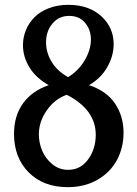

<svg xmlns="http://www.w3.org/2000/svg" viewBox="-20 -770 569 796"><path d="M262.2 -65.9Q314.5 -65.9 345.7 -109.6Q377 -153.3 377 -210.9Q377 -315.4 256.8 -377Q207 -359.9 174.1 -312.7Q141.1 -265.6 141.1 -212.9Q141.1 -178.7 154.5 -146Q168 -113.3 196.5 -89.6Q225.1 -65.9 262.2 -65.9ZM261.2 5.9Q159.7 5.9 98.9 -55.4Q38.1 -116.7 38.1 -214.8Q38.1 -290 75.7 -341.8Q113.3 -393.6 182.1 -417Q128.9 -446.8 102.1 -490.7Q75.2 -534.7 75.2 -583Q75.2 -615.2 87.4 -645Q99.6 -674.8 122.6 -698.2Q145.5 -721.7 182.1 -735.8Q218.8 -750 263.2 -750Q348.1 -750 399.7 -703.1Q451.2 -656.2 451.2 -586.9Q451.2 -538.6 425 -492.2Q398.9 -445.8 349.1 -417Q422.4 -392.6 457.3 -340.1Q492.2 -287.6 492.2 -220.2Q492.2 -158.2 465.3 -107.4Q438.5 -56.6 385.3 -25.4Q332 5.9 261.2 5.9ZM262.2 -450.2Q305.7 -476.6 331.3 -520.3Q356.9 -564 356.9 -606Q356.9 -646.5 332.8 -675.3Q308.6 -704.1 267.1 -704.1Q224.1 -704.1 197.5 -672.4Q170.9 -640.6 170.9 -594.2Q170.9 -552.7 193.6 -514.4Q216.3 -476.1 262.2 -450.2Z"/></svg>

Font: Lobster Two
Style: Regular
Weight: 400
Designer: Pablo Impallari
Foundry: Pablo Impallari. www.impallari.com
Version: Version 1.006